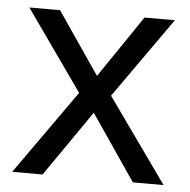

<svg xmlns="http://www.w3.org/2000/svg" viewBox="-44 -580 617 623"><g transform="rotate(5 264.5 -268.0)"><path d="M212 -274 27 -536H127L265 -334L402 -536H501L316 -274L511 0H411L265 -214L117 0H18Z"/></g></svg>

Font: sinhala15
Style: Book
Weight: 400
Designer: Jelle Bosma - Monotype Design Team
Foundry: Monotype Imaging Inc.
Version: Version 2.003